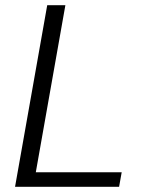

<svg xmlns="http://www.w3.org/2000/svg" viewBox="-20 -720 570 740"><path d="M38 0 162 -700H232L118 -56H449L439 0Z"/></svg>

Font: DM Sans 9pt Light
Style: Italic
Weight: 300
Italic angle: -10°
Version: Version 4.004;gftools[0.9.30]